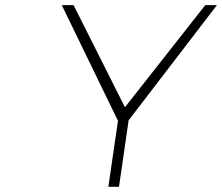

<svg xmlns="http://www.w3.org/2000/svg" viewBox="-20 -719 855 739"><path d="M217.8 -699.2H263.2L460.9 -306.2L770 -699.2H814.9L475.1 -255.9L438 0H397L434.1 -253.9Z"/></svg>

Font: Trueno UltraLight
Style: Italic
Weight: 250
Designer: Julieta Ulanovsky
Foundry: Julieta Ulanovsky
Version: Version 3.001b | FøM Fix